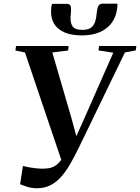

<svg xmlns="http://www.w3.org/2000/svg" viewBox="-20 -988 746 1022"><path d="M177 14Q150.5 14 126.5 6.8Q102.5 -0.5 87 -7.5L102 -104.5Q117.5 -100.5 135.5 -97.2Q153.5 -94 171 -92.2Q188.5 -90.5 201.5 -90Q221 -90 238.5 -92.5Q256 -95 272.5 -104.8Q289 -114.5 305.2 -136Q321.5 -157.5 339 -196L315.5 -109.5L113 -708.5L62 -719.5L65.5 -743H345L343 -719.5L258.5 -708.5L360 -360.5L396.5 -226L361.5 -207.5L428.5 -357L583 -707.5L504.5 -719.5L507 -743H706L702.5 -719.5L645 -709L400.5 -204Q377.5 -156.5 354.5 -116.5Q331.5 -76.5 305.8 -47.2Q280 -18 248.5 -2Q217 14 177 14ZM335.5 -967.5Q351 -967.5 355.2 -957.5Q359.5 -947.5 358 -930Q358 -922.5 357 -914.2Q356 -906 355.5 -899Q354 -864.5 367 -846.8Q380 -829 418 -829Q447 -829 463 -839.8Q479 -850.5 486 -871.5Q493 -892.5 495.5 -924Q497.5 -945 504 -956.8Q510.5 -968.5 525.5 -968.5H604.5Q605 -963.5 605 -958Q605 -952.5 604 -945.5Q599 -901 575.8 -868Q552.5 -835 512 -817.2Q471.5 -799.5 415.5 -799.5Q360.5 -799.5 323 -815.8Q285.5 -832 267.5 -862.5Q249.5 -893 252 -935Q252.5 -944.5 253.5 -952.2Q254.5 -960 257 -967.5Z"/></svg>

Font: Merriweather 120pt SemiBold
Style: Italic
Weight: 600
Italic angle: -7.8°
Version: Version 2.101